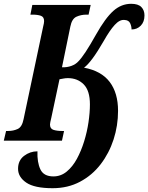

<svg xmlns="http://www.w3.org/2000/svg" viewBox="-41 -740 780 1010"><path d="M236 250Q140 250 97 220.5Q54 191 54 148Q54 104 85.5 80Q117 56 156 56Q154 114 171.5 151Q189 188 240 188Q279 188 310 162.5Q341 137 363.5 95.5Q386 54 401.5 4Q417 -46 424.5 -97Q432 -148 432 -191Q432 -263 399.5 -296Q367 -329 316 -329Q304 -329 294 -327Q284 -325 272 -323L229 -121Q222 -93 222 -85Q222 -63 240 -57Q258 -51 285 -51H296L285 0H-21L-9 -51H2Q29 -51 52 -61.5Q75 -72 83 -113L186 -600Q191 -619 191 -629Q191 -651 174 -657Q157 -663 130 -663H119L129 -714H436L425 -663H414Q385 -663 361 -652Q337 -641 329 -600L285 -386Q312 -385 335 -393.5Q358 -402 372 -418Q387 -433 409.5 -467Q432 -501 464 -558Q513 -645 555 -682.5Q597 -720 649 -720Q686 -720 702.5 -703Q719 -686 719 -659Q719 -625 699.5 -605Q680 -585 651 -585Q651 -602 643.5 -618Q636 -634 614 -635Q589 -638 562.5 -609Q536 -580 505 -525Q440 -412 401 -384Q492 -367 536 -309Q580 -251 580 -157Q580 -79 556.5 -6.5Q533 66 488.5 124Q444 182 380 216Q316 250 236 250Z"/></svg>

Font: Noto Serif Condensed
Style: Bold Italic
Weight: 700
Width: 3
Italic angle: -12°
Designer: Monotype Design Team
Foundry: Monotype Imaging Inc.
Version: Version 2.014